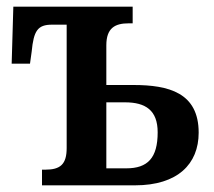

<svg xmlns="http://www.w3.org/2000/svg" viewBox="-20 -556 642 576"><path d="M106 0H385C513 0 576 -64 576 -158C576 -278 486 -301 380 -301H299V-420C299 -472 325 -486 366 -486H378V-536H20L15 -365H70L75 -401C81 -464 93 -482 136 -482H180V-112C180 -63 161 -47 116 -47H106ZM299 -51V-249H355C417 -249 453 -225 453 -159C453 -82 423 -51 359 -51Z"/></svg>

Font: Noto Serif Condensed Semi
Style: Regular
Weight: 600
Width: 3
Designer: Monotype Design Team
Foundry: Monotype Imaging Inc.
Version: Version 1.002